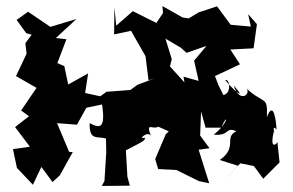

<svg xmlns="http://www.w3.org/2000/svg" viewBox="-20 -580 972 636"><path d="M704 -297 692 -328 775 -367 743 -416 820 -420 831 -500 802 -533 811 -492 744 -498 699 -559 638 -539 605 -519 585 -522 518 -560 520 -537 498 -504 420 -543 365 -495 359 -556 358 -466 414 -478 462 -394 472 -314 494 -321 435 -299 412 -282 333 -276 312 -261 262 -272 272 -337 206 -300 193 -361 170 -371 200 -450 165 -454 233 -517 147 -491 73 -541 35 -514 67 -470 85 -465 64 -437 68 -402 33 -328 101 -289 50 -214 76 -195 30 -159 79 -94 23 -86 36 -24 89 32 117 -27 154 23 178 1 221 -76 209 -77C195 -109 183 -140 169 -172L235 -167L266 -223L318 -234C331 -149 308 -156 277 -172C275 -112 304 -130 331 -121L332 -76L326 20L317 36L410 35L402 5L397 -82L439 -104C439 -104 468 -118 458 -124C435 -115 470 -150 480 -129C460 -184 491 -142 509 -165C469 -197 499 -206 485 -201L496 -164L539 -145L529 -135L494 -53L504 -20L564 -17L639 20L673 27L638 -84L674 -89L643 -131L646 -211L661 -157H713C735 -211 740 -175 688 -134C743 -129 726 -162 763 -145C720 -125 769 -93 708 -50L768 -31L724 16L776 -39L821 -30L852 12L906 -42L899 -109C891 -97 874 -90 887 -145C896 -120 876 -174 896 -151C895 -179 886 -250 864 -192C867 -266 856 -231 793 -290C817 -273 775 -232 754 -297C804 -240 747 -286 726 -315C740 -320 749 -272 720 -265ZM591 -307 543 -360 549 -384 528 -452 579 -422 598 -405 664 -428 623 -379 638 -312 588 -326Z"/></svg>

Font: Asimov Aggro
Style: Condensed
Weight: 500
Designer: Google
Version: Version 2.000980; 2014